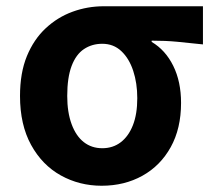

<svg xmlns="http://www.w3.org/2000/svg" viewBox="-20 -580 682 614"><path d="M305 14Q234 14 174.5 -19Q115 -52 79.5 -116.5Q44 -181 44 -273Q44 -347 66 -400.5Q88 -454 126 -489.5Q164 -525 212 -542.5Q260 -560 312 -560H629V-438Q583 -443 546 -446.5Q509 -450 465 -450V-446Q509 -420 534 -369.5Q559 -319 559 -251Q559 -169 526 -109.5Q493 -50 435.5 -18Q378 14 305 14ZM307 -106Q341 -106 366 -125Q391 -144 405 -179.5Q419 -215 419 -266Q419 -314 406 -353.5Q393 -393 368 -416.5Q343 -440 307 -440Q274 -440 248.5 -423Q223 -406 209 -369Q195 -332 195 -273Q195 -221 209 -183Q223 -145 248 -125.5Q273 -106 307 -106Z"/></svg>

Font: Noto Sans KR
Style: Bold
Weight: 700
Designer: Ryoko NISHIZUKA  (kana, bopomofo & ideographs); Paul D. Hunt (Latin, Greek & Cyrillic); Sandoll Communications , Soo-you
Foundry: Adobe
Version: Version 2.004-H2;hotconv 1.0.118;makeotfexe 2.5.65603